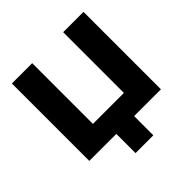

<svg xmlns="http://www.w3.org/2000/svg" viewBox="-224 -883 1236 1236"><g transform="rotate(-45 394.0 -265.0)"><path d="M314 175V0H68V-705H253V-152H535V-705H720V0H476V175Z"/></g></svg>

Font: Nunito Sans 11pt Black
Style: Regular
Weight: 900
Version: Version 3.101;gftools[0.9.27]